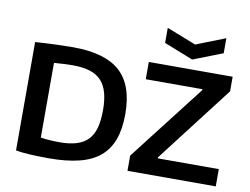

<svg xmlns="http://www.w3.org/2000/svg" viewBox="-98 -1129 1667 1281"><g transform="rotate(10 735.0 -488.5)"><path d="M938 -986 1137 -908 1335 -986V-884L1135 -806L938 -884ZM839 -103 1237 -617V-623H853V-740H1421V-641L1023 -123V-117H1437V0H839ZM306 9Q272 9 238.5 8Q205 7 175.5 5.5Q146 4 122 1Q98 -2 83 -5V-739Q155 -744 224 -746.5Q293 -749 338 -749Q556 -749 657.5 -657.5Q759 -566 759 -370Q759 -270 733 -198Q707 -126 652.5 -80Q598 -34 512 -12.5Q426 9 306 9ZM361 -109Q427 -109 474 -123.5Q521 -138 551 -169Q581 -200 594.5 -249.5Q608 -299 608 -370Q608 -439 594 -488.5Q580 -538 550 -569.5Q520 -601 472.5 -615.5Q425 -630 358 -630Q334 -630 300 -628.5Q266 -627 231 -624V-118Q264 -113 295 -111Q326 -109 361 -109Z"/></g></svg>

Font: Encode Sans Wide
Style: SemiBold
Weight: 600
Designer: Pablo Impallari, Andres Torresi
Foundry: Pablo Impallari, Andres Torresi
Version: Version 1.000; ttfautohint (v1.00) -l 8 -r 50 -G 200 -x 14 -